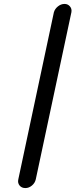

<svg xmlns="http://www.w3.org/2000/svg" viewBox="-20 -762 384 976"><path d="M254 -700Q259 -717 274.5 -729.5Q290 -742 308 -742Q325 -742 335.5 -729.5Q346 -717 343 -700L162 149Q158 168 142.5 181Q127 194 109 194Q90 194 79.5 181Q69 168 73 150Z"/></svg>

Font: Sepalumica Med
Style: Italic
Weight: 500
Italic angle: -12°
Designer: Julieta Ulanovsky
Foundry: Julieta Ulanovsky
Version: Version 7.200